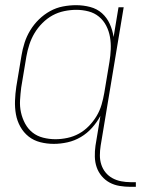

<svg xmlns="http://www.w3.org/2000/svg" viewBox="-20 -548 545 742"><path d="M484 174Q463 174 442 170.5Q421 167 403.5 157.5Q386 148 373 132.5Q360 117 353.5 98Q347 79 346.5 57.5Q346 36 349 15L368 -100Q355 -76 336 -54.5Q317 -33 292.5 -18.5Q268 -4 241 2Q214 8 188 8Q161 8 135.5 1.5Q110 -5 90.5 -20.5Q71 -36 58.5 -58.5Q46 -81 41.5 -106.5Q37 -132 38 -159Q39 -186 43 -213L63 -333Q67 -358 75 -383Q83 -408 97 -431Q111 -454 130.5 -473Q150 -492 173.5 -505Q197 -518 223 -523Q249 -528 274 -528Q302 -528 328.5 -521Q355 -514 374 -497Q393 -480 404 -456Q415 -432 419 -405L438 -520H458L369 15Q366 34 366 52.5Q366 71 371.5 88Q377 105 388 118.5Q399 132 414.5 140.5Q430 149 448 152.5Q466 156 484 156H505V174ZM194 -10Q217 -10 240.5 -15Q264 -20 285 -31.5Q306 -43 323.5 -61Q341 -79 353.5 -100Q366 -121 372.5 -143.5Q379 -166 383 -189L403 -309Q407 -333 408 -357.5Q409 -382 405 -405Q401 -428 390.5 -448.5Q380 -469 362.5 -483.5Q345 -498 322 -504Q299 -510 275 -510Q252 -510 228 -505Q204 -500 183 -488.5Q162 -477 144 -459Q126 -441 113.5 -420Q101 -399 93.5 -376Q86 -353 82 -330L62 -210Q59 -186 57.5 -161.5Q56 -137 61 -114Q66 -91 77 -70.5Q88 -50 105.5 -36Q123 -22 146.5 -16Q170 -10 194 -10Z"/></svg>

Font: Iosevka Curly Thin
Style: Italic
Weight: 100
Italic angle: -9°
Monospace: yes
Designer: Belleve Invis
Foundry: Belleve Invis
Version: Version 22.1.2; ttfautohint (v1.8.4)